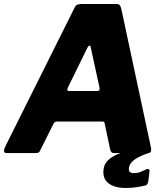

<svg xmlns="http://www.w3.org/2000/svg" viewBox="-31 -762 836 956"><path d="M0 0Q-10 0 -11 -9Q-12 -18 -2 -38L341 -725Q346 -736 355 -739Q364 -742 376 -742H550Q563 -742 567.5 -733Q572 -724 574 -713L721 -26Q723 -17 720.5 -8.5Q718 0 707 0H535Q521 0 517 -20L490 -148Q489 -157 478 -157H252Q241 -157 235 -145L167 -9Q164 -4 160.5 -2Q157 0 146 0H0ZM453 -309Q469 -309 464 -328L421 -525Q420 -535 415 -535Q410 -535 405 -526L306 -324Q303 -315 304.5 -312Q306 -309 314 -309ZM485 79Q487 63 496 49Q505 35 526.5 20.5Q548 6 590 -7L717 -3Q660 16 636.5 34.5Q613 53 611 74Q609 87 615 93.5Q621 100 635 100Q655 100 670 93.5Q685 87 698 81Q707 78 711 82Q715 86 713 95L707 143Q706 148 703 153.5Q700 159 695 161Q679 165 653 169.5Q627 174 595 174Q539 174 508.5 150Q478 126 485 79Z"/></svg>

Font: Libre Franklin Thin ExtraBold
Style: Italic
Weight: 800
Italic angle: -8°
Version: Version 2.000